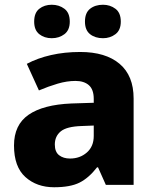

<svg xmlns="http://www.w3.org/2000/svg" viewBox="-20 -779 653 809"><path d="M318 -560Q425 -560 484 -510Q543 -460 543 -364V0H426L393 -74H389Q354 -29 315 -9.5Q276 10 208 10Q135 10 87 -33Q39 -76 39 -166Q39 -253 100.5 -295.5Q162 -338 281 -343L375 -346V-362Q375 -402 354.5 -420Q334 -438 298 -438Q262 -438 223 -426.5Q184 -415 144 -398L93 -510Q138 -534 195 -547Q252 -560 318 -560ZM324 -248Q261 -246 236 -225.5Q211 -205 211 -170Q211 -139 229 -125Q247 -111 275 -111Q317 -111 346 -136.5Q375 -162 375 -206V-250ZM124 -688Q124 -725 145.5 -742Q167 -759 198 -759Q229 -759 251.5 -742Q274 -725 274 -688Q274 -652 251.5 -635Q229 -618 198 -618Q167 -618 145.5 -635Q124 -652 124 -688ZM338 -688Q338 -725 359.5 -742Q381 -759 414 -759Q444 -759 466.5 -742Q489 -725 489 -688Q489 -652 466.5 -635Q444 -618 414 -618Q381 -618 359.5 -635Q338 -652 338 -688Z"/></svg>

Font: Noto Sans Malayalam ExtraBold
Style: Regular
Weight: 800
Designer: Jelle Bosma - Monotype Design Team
Foundry: Monotype Imaging Inc.
Version: Version 2.104; ttfautohint (v1.8.4.7-5d5b)